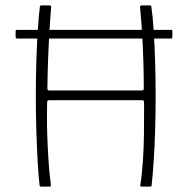

<svg xmlns="http://www.w3.org/2000/svg" viewBox="-20 -693 698 713"><path d="M44 -550Q41 -550 39.5 -551.5Q38 -553 38 -554V-578Q38 -580 39.5 -581Q41 -582 44 -582H615Q618 -582 619 -581Q620 -580 620 -578V-554Q620 -553 619 -551.5Q618 -550 615 -550ZM133 0Q131 0 129 -1Q127 -2 127 -5Q123 -38 120 -90.5Q117 -143 115 -206Q113 -269 113 -335Q113 -402 115 -466Q117 -530 120.5 -583Q124 -636 128 -668Q128 -671 130 -672Q132 -673 134 -673Q141 -673 149.5 -673Q158 -673 166 -673Q168 -673 170 -669Q164 -593 161 -529Q158 -465 157 -422Q156 -379 156 -366Q156 -360 158 -358.5Q160 -357 163 -357Q249 -357 335 -357Q421 -357 507 -357Q509 -357 511.5 -358.5Q514 -360 514 -366Q514 -374 513.5 -417Q513 -460 510 -526.5Q507 -593 500 -669Q503 -673 505 -673Q512 -673 520.5 -673Q529 -673 537 -673Q538 -673 540 -672Q542 -671 542 -668Q547 -636 550.5 -582.5Q554 -529 556 -465.5Q558 -402 558 -335Q558 -269 556 -206Q554 -143 550.5 -90.5Q547 -38 543 -5Q543 -2 541.5 -1Q540 0 538 0Q529 0 521 0Q513 0 505 0Q501 0 501 -5Q508 -51 511 -100Q514 -149 514.5 -192.5Q515 -236 515 -268Q515 -300 515 -312Q515 -318 512.5 -319.5Q510 -321 507 -321Q422 -321 335.5 -321Q249 -321 164 -321Q160 -321 157.5 -319.5Q155 -318 155 -312Q155 -298 154.5 -265.5Q154 -233 155.5 -190Q157 -147 160 -99Q163 -51 169 -5Q169 0 166 0Q157 0 149 0Q141 0 133 0Z"/></svg>

Font: Glory Thin ExtraLight
Style: Regular
Weight: 250
Version: Version 1.011